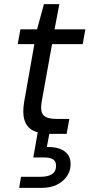

<svg xmlns="http://www.w3.org/2000/svg" viewBox="-20 -643 430 922"><path d="M221 0Q170 0 139 -16Q108 -32 97.5 -66.5Q87 -101 96 -154L145 -431H65L78 -502H158L191 -623H265L242 -502H390L377 -431H230L180 -154Q172 -107 189 -89.5Q206 -72 249 -72H313L300 0ZM72 259 81 206H173Q211 206 230 193Q249 180 249 155Q250 133 236 123Q222 113 190 113H140L161 -7H218L205 63Q241 62 267 71.5Q293 81 306.5 100Q320 119 319 149Q318 181 299.5 206Q281 231 251 245Q221 259 183 259Z"/></svg>

Font: DM Sans 16pt
Style: Italic
Weight: 400
Italic angle: -10°
Version: Version 4.004;gftools[0.9.30]